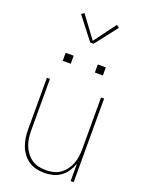

<svg xmlns="http://www.w3.org/2000/svg" viewBox="-175 -1033 849 1123"><g transform="rotate(20 250.0 -471.5)"><path d="M247 8Q221 8 195.5 2Q170 -4 149 -18.5Q128 -33 112.5 -54Q97 -75 88 -99Q79 -123 75.5 -148.5Q72 -174 72 -200V-520H91V-200Q91 -177 94 -153.5Q97 -130 105.5 -108Q114 -86 128 -67Q142 -48 161 -34.5Q180 -21 203.5 -15.5Q227 -10 250 -10Q273 -10 296.5 -15.5Q320 -21 339 -34.5Q358 -48 372 -67Q386 -86 394.5 -108Q403 -130 406 -153.5Q409 -177 409 -200V-520H428V0H409V-108Q400 -82 385 -59.5Q370 -37 348 -21Q326 -5 299.5 1.5Q273 8 247 8ZM325 -645V-695H375V-645ZM125 -645V-695H175V-645ZM239 -801 132 -939 149 -951 250 -815 351 -951 368 -939 261 -801Z"/></g></svg>

Font: Iosevka SS04 Thin
Style: Regular
Weight: 100
Monospace: yes
Designer: Belleve Invis
Foundry: Belleve Invis
Version: Version 19.0.0; ttfautohint (v1.8.4)